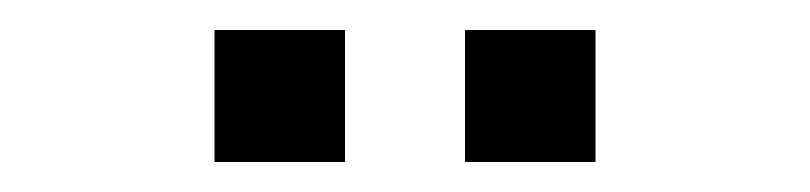

<svg xmlns="http://www.w3.org/2000/svg" viewBox="-20 -765 540 128"><path d="M210 -745V-657H123V-745ZM377 -745V-657H290V-745Z"/></svg>

Font: Cooper Hewitt
Style: Book
Weight: 705
Designer: Village Type and Design LLC
Foundry: Cooper Hewitt Smithsonian Design Museum
Version: 1.000; ttfautohint (v1.8.1)